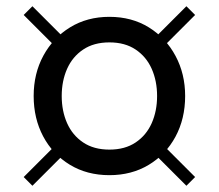

<svg xmlns="http://www.w3.org/2000/svg" viewBox="-20 -656 702 616"><path d="M331 -602Q403 -602 457.8 -568Q512.5 -534 543.2 -476.5Q574 -419 574 -348Q574 -275 543 -217.5Q512 -160 457 -127Q402 -94 331 -94Q259 -94 204 -127.5Q149 -161 118.5 -218.5Q88 -276 88 -348Q88 -420 119.2 -477.5Q150.5 -535 205.2 -568.5Q260 -602 331 -602ZM331 -520Q281 -520 246.8 -497Q212.5 -474 195.2 -435Q178 -396 178 -348Q178 -300 195.2 -261Q212.5 -222 246.8 -199Q281 -176 331 -176Q381 -176 415.2 -199Q449.5 -222 466.8 -261Q484 -300 484 -348Q484 -396 466.8 -435Q449.5 -474 415.2 -497Q381 -520 331 -520ZM84 -636 203 -517 173 -491 56 -608ZM177 -209 205 -181 84 -60 56 -88ZM484 -210 606 -88 578 -60 456 -182ZM578 -636 606 -608 485 -487 457 -515Z"/></svg>

Font: Cabin
Style: Regular
Weight: 400
Width: 4
Designer: Pablo Impallari
Foundry: Pablo Impallari. http://www.impallari.com Igino Marini. http://www.ikern.com
Version: Version 3.001